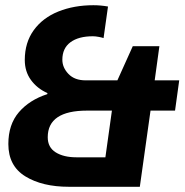

<svg xmlns="http://www.w3.org/2000/svg" viewBox="-20 -716 710 736"><path d="M394 -691 377 -570Q372 -572 359 -574.5Q346 -577 336 -577Q281 -577 250 -554Q219 -531 219 -487Q219 -457 242.5 -432.5Q266 -408 308 -408H430L489 -539H591L573 -408H667L651 -292H557L516 0H244Q142 0 77 -40Q12 -80 12 -164Q12 -239 52.5 -286Q93 -333 161 -355L162 -359Q122 -377 98.5 -409.5Q75 -442 75 -486Q75 -553 109.5 -600.5Q144 -648 204 -672Q264 -696 338 -696Q366 -696 394 -691ZM163 -190Q163 -151 193.5 -132Q224 -113 273 -113H384L409 -292H314Q163 -292 163 -190Z"/></svg>

Font: Chivo
Style: Bold Italic
Weight: 700
Italic angle: -8.05°
Designer: Hector Gatti
Foundry: Omnibus-Type
Version: Version 1.007